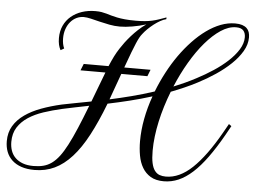

<svg xmlns="http://www.w3.org/2000/svg" viewBox="-55 -856 1252 945"><g transform="rotate(5 571.5 -383.5)"><path d="M344.2 -522H466.8Q479 -550.8 489.5 -571.8Q500 -592.8 513.2 -612.8Q522.5 -627.4 534.9 -644Q547.4 -660.6 562.7 -678Q578.1 -695.3 595.9 -711.9Q613.8 -728.5 634.3 -742.7Q601.1 -732.4 566.9 -726.6Q532.7 -720.7 504.9 -720.7Q479 -720.7 453.4 -725.6Q427.7 -730.5 404.1 -736.3Q380.4 -742.2 359.9 -747.1Q339.4 -752 324.2 -752Q305.7 -752 288.8 -743.9Q272 -735.8 259.3 -720.9Q246.6 -706.1 239.3 -685.3Q231.9 -664.6 231.9 -639.2Q231.9 -609.9 241.7 -589.4L224.6 -579.6Q218.3 -590.8 214.8 -605.5Q211.4 -620.1 211.4 -638.7Q211.4 -672.9 224.1 -700.2Q236.8 -727.5 259.5 -746.6Q282.2 -765.6 312.7 -775.9Q343.3 -786.1 379.4 -786.1Q397 -786.1 409.9 -783.9Q422.9 -781.7 434.6 -778.3Q446.3 -774.9 458.7 -771.2Q471.2 -767.6 487.8 -764.2Q504.4 -760.7 526.9 -758.5Q549.3 -756.3 581.5 -756.3Q606.4 -756.3 625 -758.1Q643.6 -759.8 660.2 -763.4Q676.8 -767.1 693.4 -772.7Q710 -778.3 730 -785.6V-776.9Q716.8 -773.9 700.9 -765.1Q685.1 -756.3 669.7 -744.4Q654.3 -732.4 640.6 -719Q627 -705.6 618.2 -693.8Q611.3 -685.5 605.5 -675Q599.6 -664.6 591.6 -646Q583.5 -627.4 572.3 -597.9Q561 -568.4 544.4 -522H674.3L661.6 -489.3H532.7Q522.9 -461.9 511.2 -429.9Q499.5 -397.9 485.8 -359.4Q537.6 -370.6 592.5 -384.8Q647.5 -398.9 704.1 -417.5Q723.1 -466.3 747.6 -512.7Q772 -559.1 800.8 -599.9Q829.6 -640.6 862.1 -674.8Q894.5 -709 928.7 -733.6Q962.9 -758.3 998.5 -772Q1034.2 -785.6 1069.8 -785.6Q1090.3 -785.6 1104.2 -781Q1118.2 -776.4 1127 -768.1Q1135.7 -759.8 1139.4 -748.3Q1143.1 -736.8 1143.1 -722.7Q1143.1 -688 1123.3 -654.3Q1103.5 -620.6 1071 -589.6Q1038.6 -558.6 997.1 -530.8Q955.6 -502.9 912.1 -480.5Q880.4 -463.9 847.9 -449.7Q815.4 -435.5 782.7 -422.9Q768.1 -385.3 756.3 -347.2Q744.6 -309.1 736.3 -271.2Q728 -233.4 723.6 -196.8Q719.2 -160.2 719.2 -126Q719.2 -88.9 724.4 -65.4Q729.5 -42 739.5 -28.6Q749.5 -15.1 763.4 -10Q777.3 -4.9 794.9 -4.9Q861.8 -4.9 925.5 -65.4Q989.3 -126 1056.6 -244.6L1082 -289.6L1094.7 -280.3L1069.8 -235.4Q1032.7 -169.9 997.8 -121.8Q962.9 -73.7 928.5 -42.5Q894 -11.2 859.1 3.9Q824.2 19 786.6 19Q747.1 19 721.4 3.7Q695.8 -11.7 680.7 -37.4Q665.5 -63 659.4 -96.9Q653.3 -130.9 653.3 -167.5Q653.3 -221.7 664.1 -278.6Q674.8 -335.4 695.3 -392.6Q639.2 -375 584.5 -361.6Q529.8 -348.1 478 -337.4Q442.9 -246.1 407.2 -179Q371.6 -111.8 331.8 -67.9Q292 -23.9 246.8 -2.4Q201.7 19 147.9 19Q110.4 19 82.8 9.5Q55.2 0 36.6 -17.3Q18.1 -34.7 9 -58.3Q0 -82 0 -110.8Q0 -153.8 19.5 -186.3Q39.1 -218.8 73.5 -242.9Q107.9 -267.1 154.1 -284.2Q200.2 -301.3 253.9 -313.5Q282.2 -319.3 318.6 -326.2Q355 -333 397.9 -341.3L454.1 -489.3H331.1ZM141.1 0Q168 0 189.9 -5.6Q211.9 -11.2 231.2 -25.1Q250.5 -39.1 268.1 -62.3Q285.6 -85.4 304.2 -121.1Q322.8 -156.7 343.5 -205.6Q364.3 -254.4 389.2 -319.3Q352.5 -311.5 319.3 -305.2Q286.1 -298.8 256.8 -292Q209.5 -281.2 167 -267.1Q124.5 -252.9 92.3 -231.7Q60.1 -210.4 41.3 -180.7Q22.5 -150.9 22.5 -108.9Q22.5 -85.4 29.5 -65.4Q36.6 -45.4 51.3 -31Q65.9 -16.6 88.1 -8.3Q110.4 0 141.1 0ZM1075.7 -767.1Q1039.1 -767.1 1000.7 -741.7Q962.4 -716.3 925.3 -673.1Q888.2 -629.9 854.2 -572Q820.3 -514.2 793.5 -449.7Q821.3 -460.9 848.9 -473.6Q876.5 -486.3 903.3 -500.5Q944.8 -522 984.1 -547.9Q1023.4 -573.7 1054.2 -602.3Q1085 -630.9 1103.8 -661.1Q1122.6 -691.4 1122.6 -721.7Q1122.6 -742.7 1111.8 -754.9Q1101.1 -767.1 1075.7 -767.1Z"/></g></svg>

Font: Petit Formal Script
Style: Regular
Weight: 400
Version: Version 1.001; ttfautohint (v0.8) -G 200 -r 50